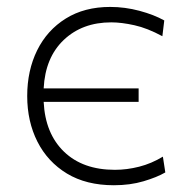

<svg xmlns="http://www.w3.org/2000/svg" viewBox="-20 -525 545 554"><path d="M308.5 9.5Q229 9.5 173.2 -24.2Q117.5 -58 88 -116.2Q58.5 -174.5 58.5 -248Q58.5 -321.5 87.2 -379.8Q116 -438 169.8 -471.5Q223.5 -505 298 -505Q340.5 -505 382.5 -493.8Q424.5 -482.5 454 -466L448.5 -420.5Q405 -444 367.8 -452.2Q330.5 -460.5 301 -460.5Q217.5 -460.5 164 -409.8Q110.5 -359 106 -270H380V-231H106Q110.5 -139.5 164.8 -87.2Q219 -35 311.5 -35Q346 -35 381.5 -44Q417 -53 450 -73L457 -27.5Q433 -13.5 394.2 -2Q355.5 9.5 308.5 9.5Z"/></svg>

Font: Commissioner ExtraLight
Style: Regular
Weight: 200
Designer: Kostas Bartsokas
Foundry: Kostas Bartsokas
Version: Version 1.000; ttfautohint (v1.8.3)